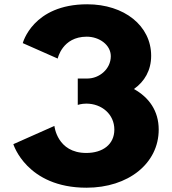

<svg xmlns="http://www.w3.org/2000/svg" viewBox="-20 -860 802 895"><path d="M249 -587C249 -587 269.9 -689 384.3 -689C442.6 -689 496.5 -651 496.5 -598C496.5 -538 442.6 -494 387.6 -494H342.5V-371C342.5 -371 360.1 -377 382.1 -377C454.7 -377 513 -327 513 -256C513 -186 458 -147 382.1 -147C245.7 -147 233.6 -273 233.6 -273L42.2 -188C42.2 -188 103.8 15 383.2 15C577.9 15 719.8 -98 719.8 -256C719.8 -343 674.7 -406 604.3 -445C653.8 -480 684.6 -532 684.6 -600C684.6 -740 559.2 -840 386.5 -840C132.4 -840 86.2 -659 86.2 -659Z"/></svg>

Font: Hussar
Style: BdWide
Weight: 700
Foundry: Cannot Into Space Fonts
Version: Version 2.00